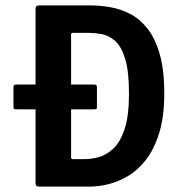

<svg xmlns="http://www.w3.org/2000/svg" viewBox="-20 -693 642 713"><path d="M590 -346Q590 -259 571 -198.5Q552 -138 521.5 -99Q491 -60 454 -38.5Q417 -17 380.5 -8.5Q344 0 314 0H125Q112 0 112 -12V-660Q112 -673 125 -673H314Q350 -673 388.5 -666.5Q427 -660 463 -641.5Q499 -623 527.5 -587Q556 -551 573 -492.5Q590 -434 590 -346ZM459 -346Q459 -429 444.5 -475.5Q430 -522 406.5 -542Q383 -562 357 -566.5Q331 -571 309 -571H255Q247 -571 245.5 -570Q244 -569 244 -563V-111Q244 -105 245.5 -103.5Q247 -102 253 -102H293Q317 -102 345 -109Q373 -116 399.5 -140Q426 -164 442.5 -213Q459 -262 459 -346ZM41 -287Q32 -287 31 -290Q30 -293 30 -299V-366Q30 -374 31.5 -376.5Q33 -379 42 -379H328Q335 -379 337.5 -377Q340 -375 340 -367V-296Q340 -290 338 -288.5Q336 -287 327 -287Z"/></svg>

Font: Glory
Style: Bold
Weight: 700
Designer: Robert Leuschke
Foundry: Robert Leuschke
Version: Version 1.011